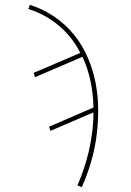

<svg xmlns="http://www.w3.org/2000/svg" viewBox="-20 -548 540 791"><path d="M317 223 299 216Q319 170 333 123Q347 76 355 29Q355 28 355 28Q355 28 355 28Q360 0 362.5 -28.5Q365 -57 365 -85L188 -9L182 -26L365 -105Q364 -160 353 -213Q342 -266 320 -314L124 -230L119 -248L311 -330Q295 -362 273 -390Q251 -418 223.5 -441.5Q196 -465 164 -482.5Q132 -500 97 -511L103 -528Q157 -511 203.5 -479.5Q250 -448 284.5 -405.5Q319 -363 341.5 -311Q364 -259 374.5 -203Q385 -147 384.5 -87.5Q384 -28 375 31Q367 80 352.5 128Q338 176 317 223Z"/></svg>

Font: Iosevka SS04 Thin Oblique
Style: Regular
Weight: 100
Italic angle: -9°
Monospace: yes
Designer: Belleve Invis
Foundry: Belleve Invis
Version: Version 19.0.0; ttfautohint (v1.8.4)